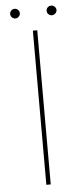

<svg xmlns="http://www.w3.org/2000/svg" viewBox="-56 -839 371 871"><g transform="rotate(-5 129.0 -404.0)"><path d="M139 -702V0H119V-702ZM45 -808Q54 -808 60.5 -801.5Q67 -795 67 -786Q67 -777 60.5 -770.5Q54 -764 45 -764Q36 -764 29.5 -770.5Q23 -777 23 -786Q23 -795 29.5 -801.5Q36 -808 45 -808ZM212 -808Q220 -808 227 -801.5Q234 -795 234 -786Q234 -777 227 -770.5Q220 -764 212 -764Q202 -764 195.5 -770.5Q189 -777 189 -786Q189 -795 195.5 -801.5Q202 -808 212 -808Z"/></g></svg>

Font: Josefin Sans Thin
Style: Regular
Weight: 250
Designer: Santiago Orozco
Foundry: Typemade
Version: Version 2.000